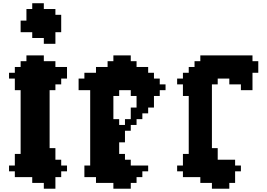

<svg xmlns="http://www.w3.org/2000/svg" viewBox="-20 -1127 1647 1183"><path d="M178.6 -928.6V-892.9H250V-857.1H321.4V-928.6H357.1V-1035.7H321.4V-1071.4H250V-1107.1H178.6V-1071.4H142.9V-1000H107.1V-928.6ZM250 -785.7H142.9V-750H107.1V-714.3H71.4V-678.6H35.7V-642.9H71.4V-571.4H107.1V-178.6H71.4V-107.1H35.7V-71.4H71.4V-35.7H178.6V0H250V35.7H321.4V-35.7H357.1V-71.4H392.9V-107.1H357.1V-142.9H321.4V-214.3H285.7V-571.4H321.4V-607.1H357.1V-642.9H392.9V-714.3H321.4V-750H250Z M500 -107.1V-35.7H571.4V0H678.6V35.7H785.7V0H821.4V-35.7H857.1V-71.4H892.9V-107.1H785.7V-142.9H750V-178.6H714.3V-250H750V-321.4H785.7V-357.1H821.4V-392.9H857.1V-428.6H892.9V-464.3H928.6V-535.7H964.3V-571.4H1000V-607.1H964.3V-642.9H928.6V-678.6H892.9V-714.3H821.4V-750H785.7V-785.7H678.6V-750H642.9V-714.3H571.4V-678.6H500V-642.9H464.3V-571.4H535.7V-107.1ZM714.3 -357.1V-392.9H678.6V-535.7H714.3V-571.4H785.7V-535.7H821.4V-464.3H785.7V-392.9H750V-357.1Z M1071.4 -107.1V-71.4H1107.1V-35.7H1214.3V0H1285.7V35.7H1392.9V0H1428.6V-71.4H1464.3V-107.1H1428.6V-142.9H1321.4V-214.3H1285.7V-607.1H1321.4V-642.9H1392.9V-607.1H1464.3V-571.4H1535.7V-678.6H1571.4V-750H1535.7V-785.7H1214.3V-750H1178.6V-714.3H1142.9V-678.6H1107.1V-642.9H1071.4V-607.1H1107.1V-535.7H1142.9V-178.6H1107.1V-107.1Z"/></svg>

Font: Gossip High Pixel
Style: Regular
Weight: 500
Width: 7
Designer: Deborah Khodanovich
Version: Version 1.001;Glyphs 3.3.1 (3343)